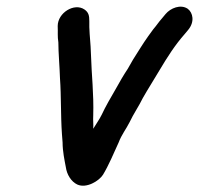

<svg xmlns="http://www.w3.org/2000/svg" viewBox="-20 -539 610 589"><path d="M157 -459C158 -440 156 -428 159 -409C159 -378 163 -334 164 -299C168 -243 166 -186 170 -128L172 -102C172 -75 178 -47 182 -26C185 -4 198 18 217 27C245 40 284 16 296 -3C313 -31 329 -69 344 -102C353 -126 367 -143 378 -165C388 -187 407 -215 418 -238C435 -268 452 -294 469 -323C494 -365 517 -401 547 -435L557 -447C578 -472 572 -500 556 -512C534 -527 503 -514 488 -496L478 -484C464 -468 462 -463 450 -449L434 -427C417 -403 404 -381 388 -356L372 -328C358 -307 349 -291 335 -266C321 -242 303 -211 292 -187C284 -171 275 -159 266 -144C267 -159 265 -168 266 -185C268 -252 261 -307 259 -373C258 -408 255 -425 254 -456V-474C254 -491 252 -501 239 -510C208 -531 157 -500 157 -459Z"/></svg>

Font: Electronic
Style: ExBlkIt
Weight: 900
Version: Version 1.011